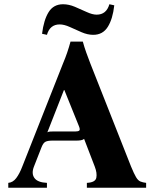

<svg xmlns="http://www.w3.org/2000/svg" viewBox="-20 -884 723 904"><path d="M597 -100Q611 -66 620.5 -50Q630 -34 641 -29.5Q652 -25 668 -23V0H389V-23Q429 -25 433.5 -47Q438 -69 426 -100L376 -230Q370 -225 360.5 -223.5Q351 -222 340 -222H227Q206 -222 195 -217Q184 -212 176 -192L140 -100Q127 -67 142 -46Q157 -25 201 -23V0H19V-23Q41 -25 56.5 -45.5Q72 -66 85 -100L277 -586Q288 -612 296.5 -637Q305 -662 312 -688H370Q377 -662 386 -637Q395 -612 405 -586ZM335 -265Q349 -265 353.5 -269.5Q358 -274 352 -289L283 -460H281L203 -261Q208 -264 215 -264.5Q222 -265 231 -265ZM261 -769Q215 -769 201 -720L178 -725Q186 -790 209 -827Q232 -864 277 -864Q304 -864 332.5 -852Q361 -840 388 -827.5Q415 -815 435 -815Q481 -815 495 -864L518 -859Q511 -795 487.5 -757.5Q464 -720 419 -720Q392 -720 363.5 -732.5Q335 -745 308.5 -757Q282 -769 261 -769Z"/></svg>

Font: Bona Nova
Style: Bold
Weight: 700
Designer: Mateusz Machalski
Foundry: Capitalics
Version: Version 4.001; ttfautohint (v1.8.3)